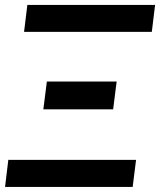

<svg xmlns="http://www.w3.org/2000/svg" viewBox="-20 -742 636 762"><path d="M595.5 -722.5 582.5 -615.5H75.5L88.5 -722.5ZM520 -107.5 506.5 0H0L13 -107.5ZM166 -418.5H443L429 -308H152Z"/></svg>

Font: Lato 2
Style: Bold Italic
Weight: 700
Italic angle: -7°
Designer: Lukasz Dziedzic with Adam Twardoch and Botio Nikoltchev
Foundry: tyPoland Lukasz Dziedzic
Version: Version 2.015; 2015-08-06; http://www.latofonts.com/